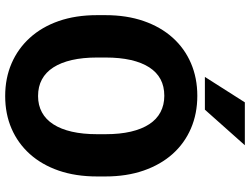

<svg xmlns="http://www.w3.org/2000/svg" viewBox="-130 -810 951 730"><g transform="rotate(90 345.0 -445.5)"><path d="M651.4 -371.1V-339.4Q651.4 -258.3 629.2 -193.8Q606.9 -129.4 566.2 -84Q525.4 -38.6 469.5 -14.4Q413.6 9.8 345.7 9.8Q277.8 9.8 221.7 -14.4Q165.5 -38.6 124.3 -84Q83 -129.4 60.5 -193.8Q38.1 -258.3 38.1 -339.4V-371.1Q38.1 -452.1 60.5 -516.8Q83 -581.5 123.8 -627Q164.6 -672.4 220.7 -696.5Q276.9 -720.7 344.7 -720.7Q412.6 -720.7 468.8 -696.5Q524.9 -672.4 565.7 -627Q606.4 -581.5 628.9 -516.8Q651.4 -452.1 651.4 -371.1ZM490.7 -339.4V-372.1Q490.7 -426.3 481 -468Q471.2 -509.8 452.6 -538.1Q434.1 -566.4 406.7 -580.8Q379.4 -595.2 344.7 -595.2Q308.6 -595.2 281.7 -580.8Q254.9 -566.4 236.6 -538.1Q218.3 -509.8 208.7 -468Q199.2 -426.3 199.2 -372.1V-339.4Q199.2 -285.6 208.7 -243.9Q218.3 -202.1 236.8 -173.3Q255.4 -144.5 282.5 -129.9Q309.6 -115.2 345.7 -115.2Q380.4 -115.2 407.5 -129.9Q434.6 -144.5 453.1 -173.3Q471.7 -202.1 481.2 -243.9Q490.7 -285.6 490.7 -339.4ZM272.9 -749.5 369.6 -901.4H532.7L397.5 -749.5Z"/></g></svg>

Font: Roboto ExtraBold
Style: Regular
Weight: 800
Designer: Christian Robertson
Foundry: Google
Version: Version 3.009; 2024